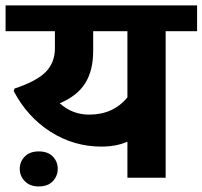

<svg xmlns="http://www.w3.org/2000/svg" viewBox="-35 -649 739 701"><path d="M430.2 0V-131.8Q390.1 -113.8 335 -113.8Q234.4 -113.8 149.4 -168Q64.5 -222.2 15.1 -316.4L18.1 -325.7Q98.1 -352.1 131.8 -386.2Q165.5 -420.4 165.5 -473.1V-535.2H-14.6V-629.4H684.6V-535.2H569.8V0ZM290.5 -230.5Q378.4 -230.5 430.2 -293.5V-535.2H305.2V-463.4Q305.2 -391.6 276.1 -345.2Q247.1 -298.8 183.1 -272Q229 -230.5 290.5 -230.5ZM37.1 -32.7Q37.1 -58.6 55.4 -77.4Q73.7 -96.2 106.4 -96.2Q140.1 -96.2 158 -77.4Q175.8 -58.6 175.8 -32.7Q175.8 -6.8 158 12.5Q140.1 31.7 106.4 31.7Q74.2 31.7 55.7 12.7Q37.1 -6.3 37.1 -32.7Z"/></svg>

Font: Khula Bold
Style: Regular
Weight: 700
Designer: Erin McLaughlin, Steve Matteson
Version: Version 1.000;PS 1.0;hotconv 1.0.72;makeotf.lib2.5.5900